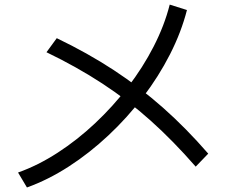

<svg xmlns="http://www.w3.org/2000/svg" viewBox="-20 -790 1040 848"><path d="M59.7 -28Q148 -59.4 234.5 -115.4Q321 -171.4 399.8 -245.4Q478.6 -319.4 544.8 -405.5Q611 -491.7 658.6 -584.5Q706.3 -677.4 729.6 -769.7L805.7 -745.7Q780.7 -648 730.9 -550.2Q681 -452.3 611.7 -361.3Q542.4 -270.3 459 -192.2Q375.7 -114 284.2 -54.8Q192.7 4.3 99 38ZM844.3 -54Q745 -168 645 -257.5Q545 -347 432.8 -420.5Q320.6 -494 185.3 -559.3L230.7 -621.4Q367 -556 482.2 -480.5Q597.3 -405 699.5 -314.7Q801.7 -224.4 899.7 -111.4Z"/></svg>

Font: M PLUS 2 Thin
Style: Regular
Weight: 100
Designer: Coji Morishita
Foundry: UNDERFOREST DESIGN
Version: Version 1.001